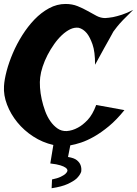

<svg xmlns="http://www.w3.org/2000/svg" viewBox="-40 -742 703 984"><path d="M320.3 2.9 308.6 62.5Q339.8 67.4 354 79.1Q368.2 90.8 373 104.5Q378.9 120.1 376 138.7Q369.1 157.2 351.6 173.8Q335.9 187.5 306.2 201.2Q276.4 214.8 224.6 222.7L226.6 177.7Q254.9 171.9 271 164.1Q287.1 156.2 294.9 149.4Q303.7 141.6 305.7 132.8Q305.7 124 295.9 117.2Q288.1 111.3 270 105.5Q252 99.6 217.8 95.7L233.4 1Q177.7 -11.7 130.4 -42.5Q83 -73.2 48.8 -115.2Q14.6 -157.2 -3.9 -205.6Q-22.5 -253.9 -19.5 -300.8Q-17.6 -334 -5.9 -378.4Q5.9 -422.9 25.9 -469.7Q45.9 -516.6 74.2 -561.5Q102.5 -606.4 136.7 -642.1Q170.9 -677.7 211.4 -699.7Q252 -721.7 295.9 -721.7Q330.1 -721.7 357.9 -710.4Q385.7 -699.2 409.7 -685.5Q433.6 -671.9 455.1 -660.6Q476.6 -649.4 499 -649.4Q516.6 -650.4 539.1 -654.3Q558.6 -658.2 584.5 -666.5Q610.4 -674.8 642.6 -691.4Q610.4 -660.2 590.3 -639.2Q570.3 -618.2 559.6 -604.5Q546.9 -588.9 541 -580.1Q535.2 -569.3 523.4 -547.9Q512.7 -528.3 494.1 -495.6Q475.6 -462.9 447.3 -410.2Q447.3 -477.5 434.1 -514.6Q420.9 -551.8 405.3 -571.3Q386.7 -593.8 363.3 -599.6Q341.8 -602.5 320.3 -592.3Q298.8 -582 277.8 -562.5Q256.8 -543 237.8 -516.1Q218.8 -489.3 203.6 -460Q188.5 -430.7 178.7 -400.9Q168.9 -371.1 166 -345.7Q163.1 -323.2 165 -293.5Q167 -263.7 173.8 -232.9Q180.7 -202.1 191.4 -172.9Q202.1 -143.6 218.3 -120.6Q234.4 -97.7 254.9 -83.5Q275.4 -69.3 301.8 -70.3Q331.1 -72.3 359.4 -87.9Q383.8 -100.6 409.2 -127.4Q434.6 -154.3 453.1 -204.1L597.7 -177.7Q557.6 -127.9 518.1 -95.2Q478.5 -62.5 442.4 -42Q406.2 -21.5 375 -11.2Q343.8 -1 320.3 2.9Z"/></svg>

Font: Irish Growler
Style: Regular
Weight: 400
Designer: Squid
Foundry: Font Diner, Inc DBA Sideshow
Version: Version 1.000